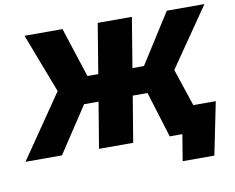

<svg xmlns="http://www.w3.org/2000/svg" viewBox="-133 -848 1374 1124"><g transform="rotate(-10 554.0 -286.0)"><path d="M718.3 -727.5 669.4 -431.6H737.8L925.8 -727.5H1149.4L908.7 -377.9L1034.7 0H814.9L731 -272.5H643.1L597.7 0H394.5L439.9 -272.5H354L174.3 0H-42.5L214.8 -375L80.1 -727.5H305.7L401.9 -431.6H466.3L515.1 -727.5ZM864.3 156.2 890.1 0H843.3L869.1 -156.2H1116.2L1052.7 156.2Z"/></g></svg>

Font: Inter Display Black
Style: Italic
Weight: 900
Italic angle: -9.39999°
Designer: Rasmus Andersson
Foundry: rsms
Version: Version 4.000;git-a52131595